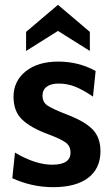

<svg xmlns="http://www.w3.org/2000/svg" viewBox="-20 -765 463 795"><path d="M220 -637 88 -554V-633L220 -745L352 -633V-554ZM200 10Q112.5 10 31 -27L42 -133Q127 -83 196 -83Q272 -83 272 -133Q272 -160 252 -174.8Q232 -189.5 180 -209Q105.5 -236.5 70.8 -270.8Q36 -305 36 -364Q36 -429 86.2 -469.5Q136.5 -510 221 -510Q306 -510 376 -471L365 -365Q326.5 -391.5 293.5 -405.2Q260.5 -419 223 -419Q191 -419 173.5 -406Q156 -393 156 -369Q156 -342 176.5 -328Q197 -314 259 -290Q332 -262 364 -228.5Q396 -195 396 -139Q396 -67.5 345.2 -28.8Q294.5 10 200 10Z"/></svg>

Font: Cabin
Style: Bold
Weight: 700
Designer: Pablo Impallari
Foundry: Pablo Impallari. http://www.impallari.com Igino Marini. http://www.ikern.com
Version: Version 3.001;hotconv 1.0.109;makeotfexe 2.5.65596